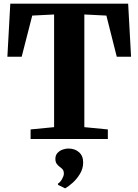

<svg xmlns="http://www.w3.org/2000/svg" viewBox="-20 -763 760 1054"><path d="M277 -65V-683.5L157 -677.5L99 -451.5H20.5L36.5 -743H683.5L699.5 -451.5H621L564 -677.5L443 -683.5V-65L572 -52.5V0H148V-52.5ZM436.5 129.5Q436.5 162 419.5 190.5Q402.5 219 379.5 239.8Q356.5 260.5 338.5 270.5H336.5L299 252L297.5 245.5Q310.5 238 320.5 220.2Q330.5 202.5 330.5 191Q330.5 175 324.2 167.5Q318 160 308.5 153.5Q299.5 147 291.8 136.8Q284 126.5 284 109Q284 89 296 76.2Q308 63.5 324.5 58Q341 52.5 353 52.5H356.5Q391.5 52.5 414.2 73Q437 93.5 436.5 129.5Z"/></svg>

Font: Merriweather 48pt ExtraBold
Style: Regular
Weight: 800
Version: Version 2.100